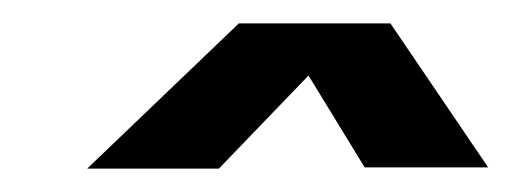

<svg xmlns="http://www.w3.org/2000/svg" viewBox="-20 -743 437 164"><path d="M54.5 -599 184 -723H313.5L397 -600H291.5L243.5 -678.5L167 -599Z"/></svg>

Font: Anybody ExtraBold
Style: Italic
Weight: 800
Italic angle: -10°
Designer: Tyler Finck
Foundry: Etcetera Type Company
Version: Version 1.010; ttfautohint (v1.8.3) -l 8 -r 50 -G 200 -x 14 